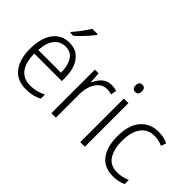

<svg xmlns="http://www.w3.org/2000/svg" viewBox="-84 -1206 1657 1657"><g transform="rotate(45 744.5 -377.5)"><path d="M259 -542Q321 -542 362.5 -510Q404 -478 424.5 -423.5Q445 -369 445 -300V-260H109Q110 -152 153 -95.5Q196 -39 278 -39Q319 -39 352.5 -47.5Q386 -56 424 -75V-24Q390 -7 354.5 1.5Q319 10 275 10Q164 10 108.5 -64Q53 -138 53 -263Q53 -346 76.5 -409Q100 -472 146 -507Q192 -542 259 -542ZM258 -494Q194 -494 155.5 -446.5Q117 -399 111 -306H389Q389 -388 357.5 -441Q326 -494 258 -494ZM378 -757Q363 -736 339 -708Q315 -680 288 -652.5Q261 -625 238 -606H201V-616Q230 -649 261 -690Q292 -731 312 -765H378Z M774 -541Q808 -541 836 -532L827 -479Q814 -483 800 -485.5Q786 -488 771 -488Q728 -488 697 -461.5Q666 -435 649 -389.5Q632 -344 632 -287V0H577V-532H622L629 -430H632Q650 -475 685 -508Q720 -541 774 -541Z M959 -730Q978 -730 987.5 -718Q997 -706 997 -686Q997 -641 959 -641Q921 -641 921 -686Q921 -706 930.5 -718Q940 -730 959 -730ZM986 -532V0H930V-532Z M1337 10Q1231 10 1175.5 -61.5Q1120 -133 1120 -262Q1120 -397 1181 -469.5Q1242 -542 1346 -542Q1380 -542 1409.5 -535.5Q1439 -529 1462 -517L1445 -470Q1397 -492 1347 -492Q1265 -492 1221 -432Q1177 -372 1177 -263Q1177 -161 1216 -100.5Q1255 -40 1339 -40Q1372 -40 1401.5 -47Q1431 -54 1457 -65V-15Q1433 -4 1402.5 3Q1372 10 1337 10Z"/></g></svg>

Font: Noto Sans Gurmukhi SemiCondensed Light
Style: Regular
Weight: 300
Width: 4
Designer: Jelle Bosma - Monotype Design Team
Foundry: Monotype Imaging Inc.
Version: Version 2.004; ttfautohint (v1.8.4.7-5d5b)